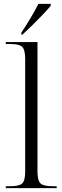

<svg xmlns="http://www.w3.org/2000/svg" viewBox="-20 -979 325 999"><path d="M10 0V-10H31Q80 -10 95.5 -24.5Q111 -39 111 -86V-672Q111 -720 95.5 -735Q80 -750 36 -750H10V-760H175V-88Q175 -40 190.5 -25Q206 -10 255 -10H275V0ZM91 -809Q112 -840 137.5 -882.5Q163 -925 180 -959H244V-949Q230 -932 204 -904.5Q178 -877 149 -848.5Q120 -820 97 -799H91Z"/></svg>

Font: Noto Serif Display Light
Style: Regular
Weight: 300
Designer: Monotype Design Team
Foundry: Monotype Imaging Inc.
Version: Version 2.009